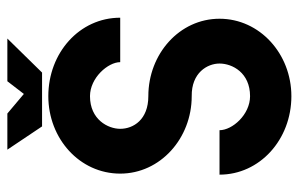

<svg xmlns="http://www.w3.org/2000/svg" viewBox="-170 -670 839 540"><g transform="rotate(-90 250.0 -399.5)"><path d="M316.4 -701.2 412.1 -798.8H292L256.3 -752.4L201.2 -798.8H99.6L165 -701.2ZM250 -402.3C184.1 -402.3 158.2 -444.3 158.2 -481.4C158.2 -515.6 184.1 -566.4 250 -566.4C301.8 -566.4 345.7 -515.6 345.7 -481.4H470.7C470.7 -595.7 372.1 -683.6 250 -683.6C130.9 -683.6 32.2 -595.7 32.2 -481.4C32.2 -369.1 130.9 -280.3 250 -280.3C315.9 -281.2 341.8 -236.3 341.8 -202.1C341.8 -166 315.9 -116.2 250 -116.2C198.2 -116.2 154.3 -166 154.3 -202.1H29.3C29.3 -88.9 127.9 0 250 0C369.1 0 467.8 -88.9 467.8 -202.1C467.8 -314.5 369.1 -402.3 250 -402.3Z"/></g></svg>

Font: Saman Dere
Style: Regular
Weight: 400
Designer: Tuna Ça_lar Gümü_
Foundry: Tuna Ça_lar Gümü_
Version: Version 1.001;hotconv 1.0.109;makeotfexe 2.5.65596